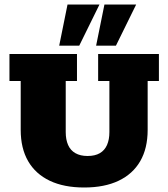

<svg xmlns="http://www.w3.org/2000/svg" viewBox="-20 -823 748 853"><path d="M354 10Q264 10 201 -20Q138 -50 105 -107Q72 -164 72 -246V-463H22V-583H322V-463H272V-236Q272 -203 282.5 -179Q293 -155 315 -142.5Q337 -130 369 -130Q402 -130 423.5 -142.5Q445 -155 455.5 -179Q466 -203 466 -236V-463H416V-583H686V-463H636V-246Q636 -164 603 -107Q570 -50 507 -20Q444 10 354 10ZM243 -620 280 -803H422L332 -620ZM407 -620 444 -803H585L495 -620Z"/></svg>

Font: Rokkitt Black
Style: Regular
Weight: 900
Designer: Vernon Adams
Foundry: Vernon Adams
Version: Version 3.103